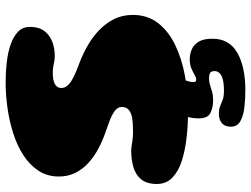

<svg xmlns="http://www.w3.org/2000/svg" viewBox="-125 -538 892 682"><g transform="rotate(-90 321.0 -197.0)"><path d="M266 25Q220.5 25 175 20Q129.5 15 92 3.2Q54.5 -8.5 31.5 -30.2Q8.5 -52 8.5 -86Q8.5 -121.5 25 -141.5Q41.5 -161.5 68.5 -169.2Q95.5 -177 126.5 -177Q132.5 -177 143.2 -175.5Q154 -174 166.2 -172.2Q178.5 -170.5 190 -170.5Q211.5 -170.5 228.5 -171.8Q245.5 -173 257.5 -177.5Q269.5 -182 275.8 -190Q282 -198 282 -210.5Q282 -220.5 275.5 -228.2Q269 -236 257.2 -242.5Q245.5 -249 229.5 -255Q213.5 -261 194.5 -267.5Q162 -278.5 133.2 -294Q104.5 -309.5 82.2 -330Q60 -350.5 47.5 -376.5Q35 -402.5 35 -433.5Q35 -475 55.5 -506.2Q76 -537.5 110.8 -560Q145.5 -582.5 189 -596.2Q232.5 -610 279.2 -616.5Q326 -623 369 -623Q406 -623 441 -619Q476 -615 504.5 -605Q533 -595 549.8 -578.5Q566.5 -562 566.5 -536Q566.5 -505 551.8 -485.5Q537 -466 513.5 -457.2Q490 -448.5 463 -448.5Q453 -448.5 444 -450.2Q435 -452 425.5 -453.8Q416 -455.5 402 -455.5Q391.5 -455.5 382 -454Q372.5 -452.5 365.2 -449Q358 -445.5 353.8 -439.8Q349.5 -434 349.5 -425Q349.5 -414 356.5 -405Q363.5 -396 376 -388.5Q388.5 -381 405.5 -373.8Q422.5 -366.5 443 -359Q471.5 -348 500.8 -331.2Q530 -314.5 554.5 -291.2Q579 -268 594 -238.2Q609 -208.5 609 -171Q609 -119.5 580.5 -82.2Q552 -45 503.2 -21.2Q454.5 2.5 393.2 13.8Q332 25 266 25ZM341.5 228.5Q312 228.5 282 225.2Q252 222 232 211Q212 200 212 177Q212 155.5 224.8 145Q237.5 134.5 257 134.5Q274.5 134.5 285 139Q295.5 143.5 307.5 148Q319.5 152.5 339.5 152.5Q364 152.5 379.5 148.5Q395 144.5 402.2 137Q409.5 129.5 409.5 119Q409.5 107.5 403.2 103.5Q397 99.5 383 99.5Q371 99.5 359.8 103.2Q348.5 107 335.8 110.5Q323 114 305 114Q280 114 260.8 104.5Q241.5 95 241.5 62.5Q241.5 48 244 35Q246.5 22 251.2 10.8Q256 -0.5 261 -8Q269.5 -20 285.2 -31Q301 -42 333 -42Q355.5 -42 367.8 -31.2Q380 -20.5 380 -6.5Q380 7.5 375.2 19.8Q370.5 32 370.5 44.5Q370.5 54 379 54Q386.5 54 396 48.2Q405.5 42.5 419 36.8Q432.5 31 451.5 31Q469.5 31 486.2 38Q503 45 513.8 62.5Q524.5 80 524.5 111.5Q524.5 171 474.8 199.8Q425 228.5 341.5 228.5Z"/></g></svg>

Font: Gluten ExtraBold
Style: Regular
Weight: 800
Designer: Tyler Finck
Foundry: Etcetera Type Company
Version: Version 1.300